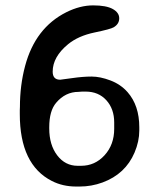

<svg xmlns="http://www.w3.org/2000/svg" viewBox="-20 -681 589 710"><path d="M270.5 -341.3Q221.7 -341.3 187.5 -300.8Q162.1 -271 162.1 -210.4V-206.1Q162.1 -145 191.7 -106.4Q221.2 -67.9 267.1 -67.9H279.8Q331.1 -67.9 366.7 -106.9Q402.3 -146 402.3 -204.6V-228Q402.3 -278.3 373.3 -310.3Q344.2 -342.3 296.9 -342.3H283.7Q274.9 -341.3 270.5 -341.3ZM495.1 -210.4V-198.2Q495.1 -158.2 477.5 -116.7Q443.8 -37.6 359.4 -6.3Q318.4 8.8 274.4 8.8H261.7Q211.9 8.8 171.9 -11.7Q53.2 -71.8 53.2 -259.3Q53.2 -260.3 53.2 -260.7V-273.4L53.7 -286.1Q53.7 -365.2 72.8 -437Q110.4 -578.1 225.1 -635.7Q275.9 -661.1 324.5 -661.1Q373 -661.1 397 -647.7Q420.9 -634.3 420.9 -613.3Q420.9 -592.3 400.4 -580.1Q389.2 -573.2 329.3 -560.8Q269.5 -548.3 231.9 -517.6Q174.8 -470.7 174.8 -416Q174.8 -386.2 202.6 -386.2Q206.5 -386.2 246.6 -392.1Q286.6 -397.9 318.6 -397.9Q350.6 -397.9 388.4 -383.5Q426.3 -369.1 451.7 -340.3Q495.1 -291 495.1 -210.4Z"/></svg>

Font: Averia Sans Libre
Style: Regular
Weight: 400
Version: Version 1.002